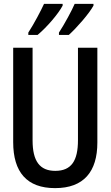

<svg xmlns="http://www.w3.org/2000/svg" viewBox="-20 -960 570 990"><path d="M284 -792V-780H335C375 -816 440 -890 462 -931V-940H365C351 -907 314 -838 284 -792ZM126 -792V-780H174C222 -820 281 -889 303 -931V-940H207C191 -905 157 -840 126 -792ZM264 10C412 10 482 -75 482 -225V-714H382V-237C382 -131 348 -79 265 -79C185 -79 148 -129 148 -236V-714H48V-227C48 -72 119 10 264 10Z"/></svg>

Font: Noto Sans Mono Condensed Medium
Style: Regular
Weight: 500
Width: 3
Designer: Monotype Design Team
Foundry: Monotype Imaging Inc.
Version: Version 2.014